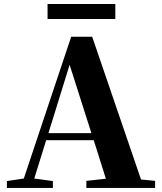

<svg xmlns="http://www.w3.org/2000/svg" viewBox="-20 -932 801 952"><path d="M215.8 -837.9V-912.1H551.8V-837.9ZM325.2 -610.8 220.2 -272H433.1ZM408.2 0V-35.2L504.9 -45.9L444.8 -236.8H209L149.9 -46.9L242.2 -34.2V0H14.2V-34.2L98.1 -46.9L333 -750H437L679.2 -42L749 -35.2V0Z"/></svg>

Font: Source Han Serif TW Heavy
Style: Regular
Weight: 900
Designer: Ryoko NISHIZUKA Ë•øÂ°öÊ∂ºÂ≠ê (kana & ideographs); Frank Grie√ühammer (Latin, Greek & Cyrillic); Wenlong ZHANG Âº†ÊñáÈæô 
Foundry: Adobe
Version: Version 2.003;hotconv 1.1.1;makeotfexe 2.6.0